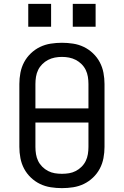

<svg xmlns="http://www.w3.org/2000/svg" viewBox="-20 -964 640 992"><path d="M300 8Q271 8 242 3.5Q213 -1 187 -13.5Q161 -26 139.5 -46.5Q118 -67 104.5 -92.5Q91 -118 85.5 -147Q80 -176 80 -205V-530Q80 -559 85.5 -588Q91 -617 104.5 -642.5Q118 -668 139.5 -688.5Q161 -709 187 -721.5Q213 -734 242 -738.5Q271 -743 300 -743Q329 -743 358 -738.5Q387 -734 413 -721.5Q439 -709 460.5 -688.5Q482 -668 495.5 -642.5Q509 -617 514.5 -588Q520 -559 520 -530V-205Q520 -176 514.5 -147Q509 -118 495.5 -92.5Q482 -67 460.5 -46.5Q439 -26 413 -13.5Q387 -1 358 3.5Q329 8 300 8ZM163 -404H437V-530Q437 -549 434 -567.5Q431 -586 423 -602.5Q415 -619 401.5 -632.5Q388 -646 371.5 -654.5Q355 -663 337 -666.5Q319 -670 300 -670Q281 -670 263 -666.5Q245 -663 228.5 -654.5Q212 -646 198.5 -632.5Q185 -619 177 -602.5Q169 -586 166 -567.5Q163 -549 163 -530ZM300 -66Q319 -66 337 -69Q355 -72 371.5 -80.5Q388 -89 401.5 -102.5Q415 -116 423 -132.5Q431 -149 434 -167.5Q437 -186 437 -205V-331H163V-205Q163 -186 166 -167.5Q169 -149 177 -132.5Q185 -116 198.5 -102.5Q212 -89 228.5 -80.5Q245 -72 263 -69Q281 -66 300 -66ZM356 -826V-944H474V-826ZM126 -826V-944H244V-826Z"/></svg>

Font: Nova
Style: Regular
Weight: 400
Monospace: yes
Designer: Belleve Invis
Foundry: Belleve Invis
Version: Version 24.1.4; ttfautohint (v1.8.4)